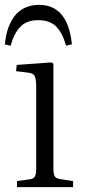

<svg xmlns="http://www.w3.org/2000/svg" viewBox="-23 -770 352 790"><path d="M138.2 -750Q255.9 -750 272.9 -587.9L249 -582Q233.4 -636.2 207.3 -661.6Q181.2 -687 133.8 -687Q86.9 -687 60.5 -659.7Q34.2 -632.3 21 -582L-2.9 -586.9Q0 -621.6 9.3 -649.9Q18.6 -678.2 34.9 -701.2Q51.3 -724.1 77.6 -737.1Q104 -750 138.2 -750ZM46.9 0V-24.9L99.1 -32.2Q115.2 -34.2 120.6 -43.9Q126 -53.7 126 -80.1V-409.2Q126 -445.8 119.6 -457.5Q113.3 -469.2 91.8 -471.2L43 -477.1L45.9 -502.9L189 -513.2L196.8 -507.8V-77.1Q196.8 -53.2 202.4 -44.4Q208 -35.6 224.1 -33.2L277.8 -24.9V0Z"/></svg>

Font: Literata Light
Style: Regular
Weight: 300
Designer: Latin by Veronika Burian and Jose Scaglione. Greek by Irene Vlachou. Cyrillic by Vera Evstafieva.
Foundry: TypeTogether
Version: Version 3.021